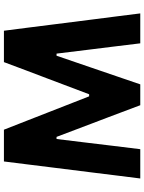

<svg xmlns="http://www.w3.org/2000/svg" viewBox="105 -858 753 1004"><g transform="rotate(-90 482.0 -356.5)"><path d="M50.2 0Q57.4 -55.8 64.3 -111.8Q71.3 -167.9 79.3 -233.4L109.2 -472.4Q117.4 -537.1 124.4 -594.7Q131.5 -652.2 139.2 -713H305.3Q329.3 -651.9 351.1 -596.2Q372.8 -540.4 394.4 -485.4L479.7 -267.4H490.6L572.8 -485.1Q593.9 -540.6 614.6 -595.2Q635.3 -649.7 658.7 -713H822.8Q830.6 -652.9 837.9 -595.4Q845.1 -537.9 853.5 -471.9L883.9 -232.1Q892.2 -167 899.3 -112Q906.4 -57 913.4 0H756.9Q747.8 -75.1 739.5 -142.6Q731.2 -210 723.8 -269L703.1 -437.8H692.1L630 -256.3Q607.3 -189.5 584.7 -123.8Q562.1 -58.2 542.4 0H433.3Q419.3 -37.7 403 -80.6Q386.8 -123.5 370 -168.2Q353.1 -212.9 336.6 -255.9L267.7 -437.8H256.6L236.2 -269.9Q229.1 -210.6 220.9 -142.7Q212.6 -74.8 203.4 0Z"/></g></svg>

Font: Commissioner Thin
Style: Regular
Weight: 100
Designer: Kostas Bartsokas
Foundry: Kostas Bartsokas
Version: Version 1.001;gftools[0.9.23]